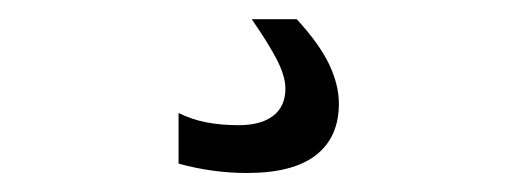

<svg xmlns="http://www.w3.org/2000/svg" viewBox="-20 -20 540 200"><path d="M289.1 0Q312.5 25.4 322.8 46.9Q333 68.4 333 87.9Q333 123 309.1 141.6Q285.2 160.2 237.3 160.2Q218.8 160.2 201.2 157.7Q183.6 155.3 166 150.4V97.7Q179.7 104.5 194.8 107.4Q210 110.4 228.5 110.4Q252 110.4 264.6 100.6Q277.3 90.8 277.3 72.3Q277.3 59.6 268.6 42.5Q259.8 25.4 242.2 0Z"/></svg>

Font: BabelStone Mayan Numerals
Style: Regular
Weight: 400
Designer: Andrew West
Foundry: BabelStone
Version: Version 11.000 June 09, 2018